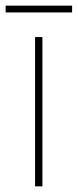

<svg xmlns="http://www.w3.org/2000/svg" viewBox="-41 -659 275 679"><path d="M214 -639H-21V-615H214ZM109 0V-528H83V0Z"/></svg>

Font: Noto Sans Sinhala SemiCondensed Thin
Style: Regular
Weight: 100
Width: 4
Designer: Jelle Bosma - Monotype Design Team
Foundry: Monotype Imaging Inc.
Version: Version 2.006